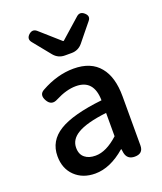

<svg xmlns="http://www.w3.org/2000/svg" viewBox="-153 -932 881 1044"><g transform="rotate(-20 287.5 -410.5)"><path d="M217 13Q145 13 100 -30.5Q55 -74 55 -146Q55 -234 133.5 -282.5Q212 -331 384 -350Q382 -470 279 -470Q224 -470 160 -437Q120 -415 98 -455Q77 -493 110 -511Q205 -564 299 -564Q400 -564 450 -502Q499 -443 499 -331V-165V-47Q499 0 450 0Q406 0 398 -42L395 -63H392Q304 13 217 13ZM252 -78Q314 -78 384 -142V-209V-277Q266 -263 214 -231Q166 -202 166 -154Q166 -115 191 -96Q213 -78 252 -78ZM281 -647Q242 -647 217 -677L136 -777Q116 -801 140 -823Q163 -843 185 -824L298 -724H302L416 -825Q438 -844 461.5 -822.5Q485 -801 465 -778L421 -724L383 -677Q358 -647 319 -647Z"/></g></svg>

Font: GenSenRounded TW M
Style: Regular
Weight: 500
Version: Version 1.501;PS 1;hotconv 16.6.51;makeotf.lib2.5.65220